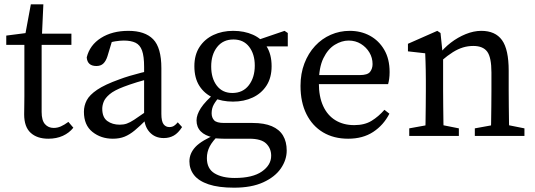

<svg xmlns="http://www.w3.org/2000/svg" viewBox="-20 -630 2481 890"><path d="M133 -474H311V-422H133ZM173 -111Q173 -72 188.5 -54.5Q204 -37 229 -37Q246 -37 262 -44Q278 -51 297 -65L320 -38Q301 -14 271.5 -0.5Q242 13 204 13Q152 13 122 -14.5Q92 -42 92 -100Q92 -118 92.5 -136.5Q93 -155 93 -184V-422H9V-465L133 -481L93 -448L123 -610H181L173 -435Z M369 -112Q369 -140 382 -165Q395 -190 430.5 -214Q466 -238 533 -262Q554 -270 580.5 -278Q607 -286 635 -293Q663 -300 688 -304V-268Q654 -261 615.5 -249Q577 -237 554 -228Q509 -211 488 -193Q467 -175 460.5 -158Q454 -141 454 -126Q454 -86 477.5 -69Q501 -52 535 -52Q553 -52 567.5 -57Q582 -62 602 -75Q622 -88 653 -110L673 -125L687 -104L658 -75Q628 -45 604.5 -25.5Q581 -6 557.5 3.5Q534 13 503 13Q448 13 408.5 -18.5Q369 -50 369 -112ZM648 -92V-320Q648 -369 638.5 -395.5Q629 -422 608 -432Q587 -442 554 -442Q537 -442 514.5 -438.5Q492 -435 464 -424L504 -455L478 -369Q471 -347 459 -335.5Q447 -324 427 -324Q385 -324 382 -364Q396 -421 448 -454Q500 -487 575 -487Q652 -487 690 -448Q728 -409 728 -314V-102Q728 -68 738 -54.5Q748 -41 765 -41Q778 -41 787 -47Q796 -53 804 -63L824 -41Q806 -13 785.5 -1.5Q765 10 739 10Q698 10 673 -18Q648 -46 648 -92Z M1068 195Q1151 195 1194 165Q1237 135 1237 92Q1237 58 1214 35.5Q1191 13 1136 13H1018Q1010 13 1001 12.5Q992 12 984 11.5Q976 11 968 10V7Q930 -1 910.5 -21Q891 -41 891 -72Q891 -98 911 -129Q931 -160 982 -204L1004 -189Q982 -165 971.5 -146.5Q961 -128 961 -105Q961 -85 972.5 -72.5Q984 -60 1019 -60H1151Q1205 -60 1240 -45Q1275 -30 1292 -1.5Q1309 27 1309 68Q1309 111 1282 150.5Q1255 190 1200.5 215Q1146 240 1065 240Q993 240 947 224.5Q901 209 879.5 181.5Q858 154 858 118Q858 81 886 51Q914 21 990 -11L995 -5Q965 24 952 49Q939 74 939 103Q939 152 974.5 173.5Q1010 195 1068 195ZM881 -323Q881 -376 905 -412.5Q929 -449 969.5 -468Q1010 -487 1061 -487Q1112 -487 1152.5 -469Q1193 -451 1216 -414.5Q1239 -378 1239 -323Q1239 -270 1215.5 -233.5Q1192 -197 1151.5 -178Q1111 -159 1060 -159Q1009 -159 968.5 -177Q928 -195 904.5 -231.5Q881 -268 881 -323ZM1062 -447Q1014 -447 986.5 -412Q959 -377 959 -322Q959 -267 985 -233Q1011 -199 1057 -199Q1106 -199 1133.5 -235Q1161 -271 1161 -326Q1161 -379 1135 -413Q1109 -447 1062 -447ZM1167 -442 1299 -487 1314 -477V-415H1167Z M1601 -487Q1653 -487 1694.5 -464.5Q1736 -442 1761 -399.5Q1786 -357 1786 -296Q1786 -279 1784 -264.5Q1782 -250 1779 -240H1410V-282H1648Q1684 -282 1695.5 -297Q1707 -312 1707 -333Q1707 -362 1692.5 -386.5Q1678 -411 1653 -426.5Q1628 -442 1596 -442Q1564 -442 1532 -422.5Q1500 -403 1479 -360Q1458 -317 1458 -245Q1458 -182 1478 -138.5Q1498 -95 1535 -72.5Q1572 -50 1622 -50Q1670 -50 1702.5 -70Q1735 -90 1762 -121L1785 -103Q1758 -50 1710 -18.5Q1662 13 1594 13Q1527 13 1477.5 -16.5Q1428 -46 1400.5 -101Q1373 -156 1373 -232Q1373 -289 1391 -336Q1409 -383 1440.5 -417Q1472 -451 1513.5 -469Q1555 -487 1601 -487Z M2037 0H1951Q1952 -23 1952.5 -60.5Q1953 -98 1953.5 -138.5Q1954 -179 1954 -210V-257Q1954 -285 1953.5 -305.5Q1953 -326 1952.5 -344.5Q1952 -363 1951 -383L1871 -392V-427L2007 -487L2022 -477L2034 -361V-210Q2034 -179 2034.5 -138.5Q2035 -98 2035.5 -60.5Q2036 -23 2037 0ZM2007 -55 2107 -35V0H1877V-35L1987 -55ZM2291 -55H2311L2411 -35V0H2181V-35ZM2211 -487Q2276 -487 2307 -444Q2338 -401 2338 -302V-210Q2338 -178 2338.5 -137.5Q2339 -97 2339.5 -60Q2340 -23 2341 0H2255Q2256 -23 2256.5 -60Q2257 -97 2257.5 -137.5Q2258 -178 2258 -210V-294Q2258 -364 2238.5 -390.5Q2219 -417 2174 -417Q2149 -417 2126 -410Q2103 -403 2079 -388Q2055 -373 2026 -348H2005V-393H2056L2013 -375Q2037 -407 2069.5 -432Q2102 -457 2139 -472Q2176 -487 2211 -487Z"/></svg>

Font: Adobe Variable Font Prototype
Style: Regular
Weight: 389
Designer: Frank Grießhammer
Foundry: Adobe
Version: Version 1.004;hotconv 1.0.113;makeotfexe 2.5.65598